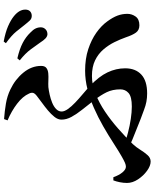

<svg xmlns="http://www.w3.org/2000/svg" viewBox="82 -884 836 1040"><g transform="rotate(-90 500.0 -364.0)"><path d="M834 -525Q822 -526 811.5 -536Q801 -546 789 -565Q775 -585 753 -615Q731 -645 693 -675L704 -688Q755 -676 787.5 -659Q820 -642 843 -618Q859 -603 865.5 -589.5Q872 -576 872 -561Q872 -546 861.5 -535.5Q851 -525 834 -525ZM514 15Q490 15 469 11Q448 7 426 -1.5Q404 -10 376 -20Q343 -34 303.5 -49Q264 -64 223 -83L237 -108Q266 -98 302.5 -88.5Q339 -79 376 -73.5Q413 -68 443 -68Q496 -68 516 -85.5Q536 -103 536 -130Q536 -172 520.5 -204Q505 -236 477 -272Q449 -308 425.5 -337.5Q402 -367 387 -394.5Q372 -422 372 -449Q372 -468 386.5 -486.5Q401 -505 422 -522.5Q443 -540 464.5 -555.5Q486 -571 501 -583Q515 -594 517 -603.5Q519 -613 513 -625Q498 -659 458 -689.5Q418 -720 368 -741L375 -760Q417 -757 458.5 -750Q500 -743 535 -726Q590 -700 626.5 -655.5Q663 -611 663 -559Q663 -539 651.5 -530.5Q640 -522 622.5 -520.5Q605 -519 585 -520Q565 -521 548 -520Q530 -518 507.5 -513Q485 -508 464 -499.5Q443 -491 429.5 -478Q416 -465 416 -448Q416 -433 429.5 -414Q443 -395 464.5 -374.5Q486 -354 510.5 -333.5Q535 -313 555 -294Q606 -246 628 -199.5Q650 -153 650 -104Q650 -48 616 -16.5Q582 15 514 15ZM145 34Q122 34 95 14.5Q68 -5 48.5 -34.5Q29 -64 29 -94Q29 -113 33 -133Q37 -153 43 -168H60Q71 -137 86.5 -118.5Q102 -100 117 -100Q126 -100 138 -105Q150 -110 174.5 -124Q199 -138 241 -165Q287 -195 336 -223Q385 -251 435 -273Q485 -295 536 -308Q587 -321 637 -321Q702 -321 753.5 -304Q805 -287 843 -260Q881 -233 904 -201Q926 -171 935.5 -145.5Q945 -120 945 -92Q945 -68 930.5 -47.5Q916 -27 883 -27Q857 -27 843.5 -45.5Q830 -64 818 -100Q807 -131 791.5 -162.5Q776 -194 752 -222Q728 -250 693 -267Q658 -284 608 -284Q561 -284 512 -264.5Q463 -245 416 -213.5Q369 -182 324 -142.5Q279 -103 239 -62Q223 -45 209 -22.5Q195 0 180 17Q165 34 145 34ZM934 -610Q919 -610 909 -620.5Q899 -631 884 -650Q870 -668 849.5 -693.5Q829 -719 786 -750L795 -762Q844 -753 877.5 -738.5Q911 -724 932 -707Q968 -678 968 -645Q968 -628 958.5 -619Q949 -610 934 -610Z"/></g></svg>

Font: Noto Serif SC ExtraLight
Style: Bold
Weight: 700
Version: Version 2.002-H1;hotconv 1.1.0;makeotfexe 2.6.0